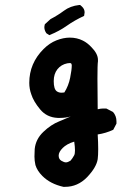

<svg xmlns="http://www.w3.org/2000/svg" viewBox="-20 -596 540 759"><path d="M259.8 -135.7Q240.2 -129.9 217.8 -129.9Q212.9 -129.9 208 -129.9Q165 -131.8 138.7 -163.6Q112.3 -195.3 103.5 -223.6Q95.7 -245.1 95.7 -268.6Q95.7 -345.7 152.3 -402.3Q175.8 -425.8 203.1 -436.5Q230.5 -447.3 255.9 -447.3Q284.2 -447.3 307.6 -435.5Q325.2 -426.8 340.8 -410.2Q367.2 -383.8 367.2 -359.4Q367.2 -356.4 367.2 -353.5Q365.2 -340.8 365.2 -284.7Q365.2 -228.5 366.2 -164.1Q378.9 -167 386.7 -167Q394.5 -167 400.4 -167L426.8 -153.3Q440.4 -137.7 440.4 -116.2Q440.4 -113.3 440.4 -107.4L427.7 -83Q398.4 -69.3 366.2 -64.5Q368.2 -32.2 368.2 -6.8Q368.2 18.6 366.2 33.2Q361.3 65.4 324.2 104.5Q287.1 142.6 237.3 142.6Q231.4 142.6 230.5 142.6Q178.7 130.9 147.5 99.6Q127 79.1 120.1 56.6Q116.2 39.1 116.2 22.9Q116.2 6.8 117.2 -6.8Q121.1 -45.9 151.4 -74.7Q181.6 -103.5 213.9 -116.2Q237.3 -126 259.8 -135.7ZM258.8 39.1Q266.6 30.3 273.4 17.6Q276.4 11.7 276.4 -2Q276.4 -15.6 273.4 -36.1Q244.1 -27.3 228 -11.2Q211.9 4.9 211.9 19Q211.9 33.2 222.7 39.6Q233.4 45.9 240.7 45.9Q248 45.9 258.8 39.1ZM263.7 -337.9Q263.7 -340.8 261.7 -344.7Q260.7 -346.7 255.9 -346.7Q251 -346.7 246.1 -345.7Q221.7 -340.8 207 -322.3Q192.4 -303.7 192.4 -275.4Q192.4 -244.1 204.1 -235.4Q211.9 -229.5 223.6 -229.5Q228.5 -229.5 234.4 -230.5Q251 -256.8 257.3 -288.6Q263.7 -320.3 263.7 -337.9ZM155.3 -488.3Q155.3 -492.2 157.2 -500L179.7 -520.5Q208 -535.2 232.9 -553.7Q257.8 -572.3 293 -576.2H296.9Q301.8 -572.3 303.7 -570.3Q314.5 -560.5 314.5 -546.9Q314.5 -543 312.5 -533.2Q274.4 -515.6 244.1 -494.1Q213.9 -472.7 174.8 -457L163.1 -464.8Q155.3 -476.6 155.3 -488.3Z"/></svg>

Font: JasonHandwriting2
Style: SemiBold
Weight: 600
Version: Version 1.04.7